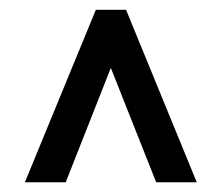

<svg xmlns="http://www.w3.org/2000/svg" viewBox="-20 -731 458 395"><path d="M301.3 -356H384.8L239.3 -710.9H177.2L31.2 -356H115.2L208 -591.3Z"/></svg>

Font: Roboto
Style: Regular
Weight: 400
Designer: Google
Version: Version 2.137; 2017